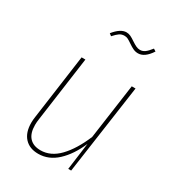

<svg xmlns="http://www.w3.org/2000/svg" viewBox="-180 -848 880 965"><g transform="rotate(30 259.5 -365.5)"><path d="M82 -108Q82 -125 85 -144L137 -519H159L107 -144Q104 -125 104 -108Q104 -60 126.5 -35.5Q149 -11 191 -11Q250 -11 298 -61Q346 -111 383 -199L428 -519H450L376 0H359L380 -157Q347 -80 298.5 -35Q250 10 190 10Q139 10 110.5 -21Q82 -52 82 -108ZM315 -701Q299 -712 290 -716.5Q281 -721 270 -721Q254 -721 242 -713Q230 -705 212 -685L199 -695Q236 -741 270 -741Q283 -741 294.5 -735.5Q306 -730 322 -719Q337 -709 348.5 -703.5Q360 -698 372 -698Q387 -698 400 -707.5Q413 -717 430 -739L444 -730Q410 -678 372 -678Q357 -678 344 -684Q331 -690 315 -701Z"/></g></svg>

Font: Fira Sans Condensed Thin
Style: Italic
Weight: 250
Width: 3
Italic angle: -8°
Designer: Carrois Corporate & Edenspiekermann AG
Foundry: Carrois Corporate GbR & Edenspiekermann AG
Version: Version 4.203